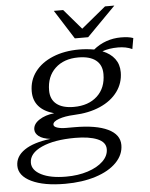

<svg xmlns="http://www.w3.org/2000/svg" viewBox="-76 -762 783 1005"><g transform="rotate(-5 315.5 -259.5)"><path d="M563 -493Q516 -493 480 -480Q522 -463 544 -433.5Q566 -404 566 -363Q566 -306 533 -261Q500 -216 440.5 -190Q381 -164 302 -161Q255 -159 223 -147.5Q191 -136 191 -120Q191 -109 209.5 -103Q228 -97 256 -97H299Q413 -97 474.5 -67.5Q536 -38 536 17Q536 68 496.5 108.5Q457 149 386.5 171.5Q316 194 226 194Q114 194 49 162.5Q-16 131 -16 78Q-16 29 31.5 -3.5Q79 -36 169 -47Q128 -52 108.5 -67.5Q89 -83 89 -103Q89 -132 121 -153Q153 -174 200 -179Q93 -209 93 -303Q93 -361 126.5 -405.5Q160 -450 220.5 -475Q281 -500 359 -500Q396 -500 438 -493Q468 -518 505 -531Q542 -544 582 -544Q623 -544 647 -535L637 -478Q605 -493 563 -493ZM475 -361Q475 -409 443 -434Q411 -459 351 -459Q275 -459 229.5 -416Q184 -373 184 -300Q184 -253 215.5 -228Q247 -203 306 -203Q383 -203 429 -245.5Q475 -288 475 -361ZM56 69Q56 108 104 132.5Q152 157 234 157Q297 157 348 140.5Q399 124 428.5 95.5Q458 67 458 32Q458 -5 414.5 -23Q371 -41 298 -41Q188 -41 122 -11Q56 19 56 69ZM245 -713H294L385 -607L514 -713H563L412 -560H342Z"/></g></svg>

Font: Fahkwang
Style: Italic
Weight: 400
Italic angle: -10°
Version: Version 1.000; ttfautohint (v1.6)